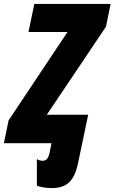

<svg xmlns="http://www.w3.org/2000/svg" viewBox="-59 -734 587 984"><path d="M205 230C285 230 322 192 341 102L393 -146H181L484 -597L508 -714H117L87 -570H287L-15 -117L-39 0H205L195 49C188 81 177 90 159 90C147 90 135 85 130 81V218C146 224 175 230 205 230Z"/></svg>

Font: Noto Sans ExtraCondensed Black
Style: Italic
Weight: 900
Width: 2
Italic angle: -12°
Designer: Monotype Design Team
Foundry: Monotype Imaging Inc.
Version: Version 2.013